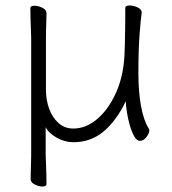

<svg xmlns="http://www.w3.org/2000/svg" viewBox="-20 -504 630 702"><path d="M94 -368Q94 -374 93 -395Q92 -416 91.5 -439.5Q91 -463 91 -474Q91 -483 106 -483Q120 -483 135 -475.5Q150 -468 150 -456Q150 -448 149.5 -431.5Q149 -415 148.5 -397.5Q148 -380 148 -368V-175Q148 -139 159.5 -107Q171 -75 193.5 -54.5Q216 -34 248 -34Q294 -34 335 -68.5Q376 -103 403.5 -163.5Q431 -224 435 -301Q436 -316 436.5 -341.5Q437 -367 437.5 -394.5Q438 -422 438 -444Q438 -466 438 -475Q438 -484 454 -484Q468 -484 483 -477Q498 -470 498 -459V-457Q495 -439 490.5 -381Q486 -323 486 -237Q486 -169 495.5 -116.5Q505 -64 524 -34Q526 -30 526 -27Q526 -17 515.5 -3Q505 11 492 11Q480 11 470.5 -6Q461 -23 454 -48Q447 -73 443.5 -97Q440 -121 440 -134Q406 -63 359 -23.5Q312 16 248 16Q217 16 187.5 -0.5Q158 -17 147 -39V63Q147 69 148 90Q149 111 149.5 134Q150 157 150 169Q150 178 135 178Q122 178 107 170.5Q92 163 92 151Q92 143 92.5 124.5Q93 106 93.5 88Q94 70 94 63Z"/></svg>

Font: Moon Stars Kai T HW Light
Style: Regular
Weight: 300
Designer: GuiWonder
Version: Version 1.101